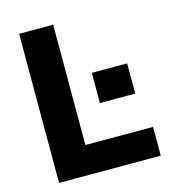

<svg xmlns="http://www.w3.org/2000/svg" viewBox="-108 -806 796 894"><g transform="rotate(-15 290.5 -359.5)"><path d="M556.6 0V-138.7H230.5V-718.8H66.4V0ZM516.6 -310.1V-455.6H346.2V-310.1Z"/></g></svg>

Font: Winston ExtraBold
Style: Regular
Weight: 800
Designer: Vernon Adams, Kim Jin-seong, David Berlow, Cristiano Sobral
Foundry: The Winston Project Authors
Version: Version 3.004